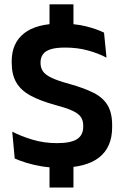

<svg xmlns="http://www.w3.org/2000/svg" viewBox="-20 -761 573 886"><path d="M319 -583.5H208.5V-741H319ZM319 104.5H208.5V-66H319ZM255 13Q210.5 13 171.8 6.5Q133 0 101.8 -9.8Q70.5 -19.5 48 -29.5L36.5 -153.5Q75.5 -133 129 -116.8Q182.5 -100.5 243 -100.5Q307 -100.5 335.5 -119Q364 -137.5 364 -176V-181.5Q364 -206.5 351.8 -222.8Q339.5 -239 311 -251.5Q282.5 -264 233.5 -277Q164.5 -296 120.2 -320.2Q76 -344.5 55 -380.8Q34 -417 34 -472V-478Q34 -562 90.8 -607Q147.5 -652 258.5 -652Q327.5 -652 377 -639.5Q426.5 -627 460 -610.5L471.5 -495Q434 -515 385.8 -528.2Q337.5 -541.5 280.5 -541.5Q238 -541.5 213.2 -533.5Q188.5 -525.5 177.8 -510Q167 -494.5 167 -472.5V-471Q167 -448.5 178.2 -432Q189.5 -415.5 218.5 -401.8Q247.5 -388 301 -373.5Q369 -354.5 412.2 -332.5Q455.5 -310.5 476.5 -275.5Q497.5 -240.5 497.5 -183V-174Q497.5 -81.5 437.2 -34.2Q377 13 255 13Z"/></svg>

Font: Anek Tamil Medium SemiBold
Style: Regular
Weight: 600
Version: Version 1.003